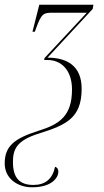

<svg xmlns="http://www.w3.org/2000/svg" viewBox="-79 -556 441 816"><path d="M57 240C144 240 169 197 169 174C169 163 164 155 155 153C144 205 113 230 63 230C7 230 -24 203 -24 133C-24 80 -10 41 88 11C202 -25 268 -54 268 -179C268 -276 206 -311 123 -311L315 -518L318 -536H88L59 -421H69L74 -435C98 -501 106 -502 149 -502H290L110 -309L109 -301H123C183 -301 227 -256 227 -176C227 -64 175 -28 84 0C-20 33 -59 66 -59 139C-59 202 -5 240 57 240Z"/></svg>

Font: Noto Serif Display ExtraCondensed ExtraLight
Style: Italic
Weight: 200
Width: 2
Italic angle: -12°
Designer: Monotype Design Team
Foundry: Monotype Imaging Inc.
Version: Version 2.009